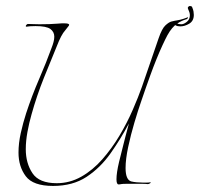

<svg xmlns="http://www.w3.org/2000/svg" viewBox="-20 -604 659 633"><path d="M155 9Q89 9 65 -23Q41 -55 41 -101Q41 -132 48.5 -165.5Q56 -199 66 -230Q85 -288 109 -343.5Q133 -399 150 -446Q154 -456 156.5 -465.5Q159 -475 159 -483Q159 -499 146 -508.5Q133 -518 97 -518Q88 -518 80 -517.5Q72 -517 67 -516Q65 -516 65 -518Q65 -520 67.5 -522.5Q70 -525 72 -525Q79 -525 89 -524.5Q99 -524 110 -524Q126 -524 142.5 -524.5Q159 -525 169 -526Q177 -527 183 -527Q189 -527 193 -527Q208 -527 208 -522Q208 -520 204 -515.5Q200 -511 195 -504Q182 -490 167 -451Q149 -408 125 -348Q101 -288 84 -227Q76 -199 70.5 -169Q65 -139 65 -112Q65 -66 87 -33Q109 0 167 0Q210 0 248 -21.5Q286 -43 317.5 -79Q349 -115 374 -157Q399 -199 417.5 -241.5Q436 -284 448 -318L503 -478Q514 -510 525.5 -520.5Q537 -531 545 -533Q557 -536 564.5 -537Q572 -538 585 -542L599 -547Q601 -548 599.5 -545Q598 -542 596 -541Q578 -536 564 -526Q547 -515 532 -488Q526 -477 516 -455.5Q506 -434 495.5 -408Q485 -382 476 -357Q467 -332 461 -315Q457 -303 446 -271.5Q435 -240 423 -199.5Q411 -159 402.5 -119Q394 -79 394 -50Q394 -12 412 -6Q420 -4 430.5 -3Q441 -2 451 -2Q458 -2 464 -2Q470 -2 475 -3Q477 -3 477 -2Q477 -1 473.5 1Q470 3 467 3Q460 2 449 2Q438 2 427 2Q411 2 397.5 2Q384 2 379 3Q376 4 371 4Q364 4 364 -13Q364 -34 372.5 -70Q381 -106 388 -132Q390 -140 393.5 -153.5Q397 -167 400.5 -180Q404 -193 405 -197Q378 -146 344.5 -98.5Q311 -51 265.5 -21Q220 9 155 9ZM574 -517Q565 -517 559 -520.5Q553 -524 554 -527Q556 -529 558 -529Q568 -524 578 -524Q586 -524 596 -532Q606 -540 606 -554Q606 -562 601 -572Q598 -578 600 -580.5Q602 -583 604 -584H607Q613 -584 614 -579Q617 -572 618 -566Q619 -560 619 -555Q619 -535 604 -526Q589 -517 574 -517Z"/></svg>

Font: Explora
Style: Regular
Weight: 400
Designer: Robert E. Leuschke
Foundry: Robert E. Leuschke
Version: Version 1.010